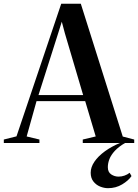

<svg xmlns="http://www.w3.org/2000/svg" viewBox="-60 -767 740 1030"><path d="M28.5 -35.5 268.5 -747H373.5L598.5 -34.5L660 -18.5V0H384V-18.5L453.5 -35L397 -224.5H136L83 -35L151.5 -18.5V0H-39.5V-18.5ZM386 -257 288 -588.5 271.5 -650.5 252 -588.5 146.5 -257ZM519.5 242.5Q498.5 242.5 477 233.8Q455.5 225 441 206.5Q426.5 188 426.5 159.5Q426.5 130 446.5 100.5Q466.5 71 502.5 44.8Q538.5 18.5 586 -1L597 -5L612.5 -1Q576.5 20 556 42.2Q535.5 64.5 527 86.5Q518.5 108.5 518.5 130Q518.5 156.5 536.5 168.5Q554.5 180.5 576 180.5Q592.5 180.5 608 175Q623.5 169.5 635.5 160L645.5 177.5Q629 202 595.2 222.2Q561.5 242.5 519.5 242.5Z"/></svg>

Font: Merriweather 144pt SemiBold
Style: Regular
Weight: 600
Version: Version 2.100